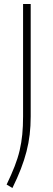

<svg xmlns="http://www.w3.org/2000/svg" viewBox="-20 -760 263 957"><path d="M13 160Q37 110 53 69Q69 28 78 -10.5Q87 -49 91 -89.5Q95 -130 95 -180V-740H133V-180Q133 -132 128 -89.5Q123 -47 112 -4.5Q101 38 84 82Q67 126 42 177Z"/></svg>

Font: Encode Sans Narrow
Style: Thin
Weight: 250
Designer: Pablo Impallari, Andres Torresi
Foundry: Pablo Impallari, Andres Torresi
Version: Version 1.000; ttfautohint (v1.00) -l 8 -r 50 -G 200 -x 14 -